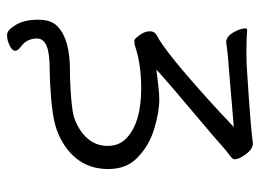

<svg xmlns="http://www.w3.org/2000/svg" viewBox="-114 -402 720 531"><g transform="rotate(90 245.5 -136.0)"><path d="M210 85 174 86Q128 86 108 94Q86 103 86 121Q86 150 109 166Q120 174 120 182Q120 189 107 196Q92 204 76 204Q63 204 49 181Q34 157 34 118Q34 81 53 64Q88 30 175 30H191Q276 27 303 19Q341 6 362 -18Q383 -42 383 -74Q383 -106 362 -126Q319 -167 224 -167Q159 -167 110 -151Q102 -148 92 -148Q87 -148 77 -162Q66 -177 66 -191Q66 -204 77 -210Q123 -233 263 -360Q296 -390 320 -413L331 -423L317 -422L164 -409Q145 -408 128 -406Q112 -404 95 -402Q77 -403 64 -432Q58 -445 58 -455Q58 -460 62 -460Q92 -458 114 -458Q155 -458 164 -459Q339 -470 376 -476Q396 -476 414 -444Q420 -433 420 -426Q420 -420 412 -414L394 -400Q364 -373 292.5 -313Q221 -253 184 -220L172 -209L188 -211Q233 -217 254 -217Q289 -217 336 -203Q382 -189 415 -157Q447 -127 447 -76Q447 -24 418 12Q389 48 340 66Q304 80 210 85Z"/></g></svg>

Font: LXGW WenKai Light
Style: Regular
Weight: 300
Designer: LXGW / Fontworks Inc.
Foundry: LXGW / Fontworks Inc.
Version: Version 1.501; October 10, 2024